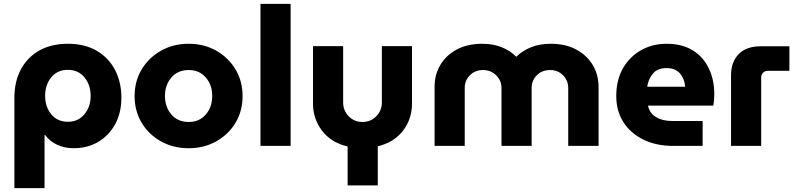

<svg xmlns="http://www.w3.org/2000/svg" viewBox="-20 -750 4089 987"><path d="M329 -525Q245 -525 183.5 -491Q122 -457 88 -394.5Q54 -332 54 -247V217H209V-56H212Q235 -24 273.5 -6Q312 12 358 12Q430 12 485.5 -21Q541 -54 572.5 -112.5Q604 -171 604 -248Q604 -328 571 -391Q538 -454 476.5 -489.5Q415 -525 329 -525ZM329 -391Q382 -391 414 -352.5Q446 -314 446 -257Q446 -201 414 -162.5Q382 -124 329 -124Q275 -124 243.5 -162.5Q212 -201 212 -257Q212 -314 243.5 -352.5Q275 -391 329 -391Z M950 12Q871 12 808 -23Q745 -58 708.5 -118.5Q672 -179 672 -256Q672 -333 708.5 -393.5Q745 -454 808 -489.5Q871 -525 950 -525Q1029 -525 1091.5 -489.5Q1154 -454 1190.5 -393.5Q1227 -333 1227 -256Q1227 -179 1190.5 -118.5Q1154 -58 1091 -23Q1028 12 950 12ZM950 -123Q1005 -123 1038 -161.5Q1071 -200 1071 -257Q1071 -313 1038 -351.5Q1005 -390 950 -390Q894 -390 861 -351.5Q828 -313 828 -257Q828 -200 861 -161.5Q894 -123 950 -123Z M1319 0V-730H1474V0Z M1767 203V3Q1682 -17 1635.5 -78Q1589 -139 1589 -218V-513H1744V-223Q1744 -182 1772.5 -152.5Q1801 -123 1843 -123Q1886 -123 1914.5 -152.5Q1943 -182 1943 -223V-513H2098V-218Q2098 -139 2052 -78.5Q2006 -18 1922 2V203Z M2214 0V-303Q2214 -366 2243.5 -416Q2273 -466 2328 -495.5Q2383 -525 2459 -525Q2515 -525 2559.5 -507Q2604 -489 2633 -459H2635Q2665 -489 2709.5 -507Q2754 -525 2811 -525Q2887 -525 2942 -495.5Q2997 -466 3027 -416Q3057 -366 3057 -303V0H2901V-298Q2901 -336 2874.5 -363Q2848 -390 2807 -390Q2766 -390 2739.5 -363Q2713 -336 2713 -298V0H2558V-298Q2558 -336 2530.5 -363Q2503 -390 2463 -390Q2422 -390 2395.5 -363Q2369 -336 2369 -298V0Z M3440 0Q3353 0 3287 -32.5Q3221 -65 3184.5 -122.5Q3148 -180 3148 -256Q3148 -340 3183 -400Q3218 -460 3276.5 -492.5Q3335 -525 3406 -525Q3487 -525 3541.5 -491Q3596 -457 3624 -398Q3652 -339 3652 -265Q3652 -251 3650.5 -234Q3649 -217 3647 -207H3311Q3320 -167 3353 -147.5Q3386 -128 3435 -128H3592V0ZM3307 -304H3502Q3499 -346 3475 -373Q3451 -400 3406 -400Q3359 -400 3335.5 -370.5Q3312 -341 3307 -304Z M3738 0V-362Q3738 -432 3777.5 -472Q3817 -512 3889 -512H4038V-386H3927Q3912 -386 3902.5 -376Q3893 -366 3893 -352V0Z"/></svg>

Font: MuseoModerno
Style: Bold
Weight: 700
Designer: Pablo Cosgaya, Héctor Gatti, Marcela Romero, and the Authors of The MuseoModerno Project.
Foundry: Omnibus-Type Team
Version: Version 1.001